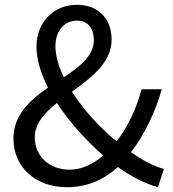

<svg xmlns="http://www.w3.org/2000/svg" viewBox="-20 -767 720 800"><path d="M125 -195C125 -252 165 -296 217 -338C269 -259 338 -182 410 -119C368 -83 320 -60 270 -60C188 -60 125 -114 125 -195ZM211 -575C211 -636 246 -681 301 -681C351 -681 371 -643 371 -600C371 -535 313 -490 246 -445C224 -490 211 -535 211 -575ZM663 -63C622 -74 575 -98 526 -133C584 -209 626 -298 654 -395H570C547 -311 512 -238 466 -178C396 -235 328 -309 280 -385C361 -444 445 -506 445 -602C445 -687 392 -747 301 -747C200 -747 132 -671 132 -573C132 -520 150 -461 180 -402C105 -350 36 -288 36 -190C36 -72 126 13 259 13C346 13 415 -20 471 -71C530 -29 587 -1 638 13Z"/></svg>

Font: Noto Sans Japanese Regular
Style: Regular
Weight: 400
Designer: Ryoko NISHIZUKA (kana & ideographs); Paul D. Hunt (Latin, Greek & Cyrillic); Wenlong ZHANG (bopomofo); Sandoll Communica
Foundry: Adobe Systems Incorporated
Version: Version 1.000;PS 1;hotconv 1.0.78;makeotf.lib2.5.61930